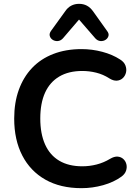

<svg xmlns="http://www.w3.org/2000/svg" viewBox="-20 -971 720 1001"><path d="M405 10Q295 10 216.5 -34.5Q138 -79 96 -160.5Q54 -242 54 -353Q54 -436 78 -502.5Q102 -569 147 -616.5Q192 -664 257.5 -689.5Q323 -715 405 -715Q460 -715 513 -701Q566 -687 606 -661Q627 -648 634 -629.5Q641 -611 637 -593.5Q633 -576 620.5 -564Q608 -552 589.5 -550.5Q571 -549 549 -563Q518 -583 482 -592Q446 -601 409 -601Q338 -601 289 -572Q240 -543 215 -488Q190 -433 190 -353Q190 -274 215 -218Q240 -162 289 -133Q338 -104 409 -104Q447 -104 484 -113.5Q521 -123 554 -143Q576 -156 593.5 -154.5Q611 -153 623 -142Q635 -131 639 -114.5Q643 -98 637 -80.5Q631 -63 613 -50Q573 -21 517.5 -5.5Q462 10 405 10ZM308 -771Q296 -758 281 -757Q266 -756 254.5 -763.5Q243 -771 239.5 -783.5Q236 -796 246 -810L319 -911Q333 -932 351.5 -941.5Q370 -951 392 -951Q415 -951 433 -941.5Q451 -932 466 -911L538 -810Q549 -796 545.5 -783.5Q542 -771 530.5 -763.5Q519 -756 504 -757Q489 -758 477 -771L392 -869Z"/></svg>

Font: Nunito ExtraLight
Style: Bold
Weight: 700
Version: Version 3.602